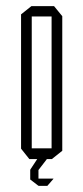

<svg xmlns="http://www.w3.org/2000/svg" viewBox="-20 -521 272 629"><path d="M84 -467V-501H157L184 -468V-467ZM76 0 49 -34V-35H149V0ZM49 -35V-474L83 -501H84V-35ZM149 0V-467H184V-27L150 0ZM79 36V35L102 0H133V1L106 36ZM105 87 79 67V36H106V87ZM106 88V64H155V65L135 88Z"/></svg>

Font: Foldit ExtraLight
Style: Regular
Weight: 250
Version: Version 1.003